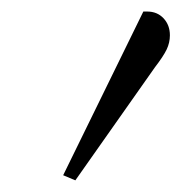

<svg xmlns="http://www.w3.org/2000/svg" viewBox="-20 -722 313 331"><path d="M88.9 -419.9 227.1 -702.1H233.9Q251 -702.1 262 -690.4Q272.9 -678.7 272.9 -661.1Q272.9 -648.4 267.3 -636.7Q261.7 -625 247.1 -606L109.9 -411.1Z"/></svg>

Font: Dihjauti
Style: Italic
Weight: 400
Italic angle: -9°
Designer: T. Christopher White
Version: Version 3.0.0